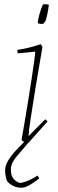

<svg xmlns="http://www.w3.org/2000/svg" viewBox="-20 -664 274 900"><path d="M145 -422 64 -414Q61 -420 61 -430Q81 -433 112.5 -440Q144 -447 171 -457L179 -444Q161 -341 146.5 -252.5Q132 -164 123 -103.5Q114 -43 114 -26L192 -105L203 -95L112 7Q105 7 95.5 2.5Q86 -2 81 -8Q87 -43 95.5 -92Q104 -141 112.5 -194.5Q121 -248 128.5 -296.5Q136 -345 140.5 -379Q145 -413 145 -422ZM159 -554Q158 -555 158 -557.5Q158 -560 157 -561Q160 -582 167 -604.5Q174 -627 181 -643Q190 -645 197.5 -644Q205 -643 209 -642Q207 -621 201.5 -596Q196 -571 193 -565Q191 -563 187 -557.5Q183 -552 181 -552Q172 -551 159 -554ZM103 -9H125Q84 39 57.5 70Q31 101 31 129Q30 158 43.5 174Q57 190 75 194Q95 190 112 183Q129 176 156 159L164 172Q142 190 119.5 203Q97 216 80 216Q41 216 14 186Q10 179 7 164.5Q4 150 4 134Q4 112 18.5 88Q33 64 56 39.5Q79 15 103 -9Z"/></svg>

Font: Labrada ExtraLight
Style: Italic
Weight: 200
Italic angle: -7°
Designer: Mercedes Jáuregui
Foundry: Omnibus-Type Team
Version: Version 1.000; ttfautohint (v1.8.4.7-5d5b)